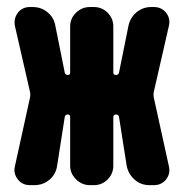

<svg xmlns="http://www.w3.org/2000/svg" viewBox="-20 -540 540 560"><path d="M428.7 -254.9 472.7 -54.7Q477.5 -33.2 464.4 -16.6Q451.2 0 428.7 0H416Q390.6 0 372.6 -16.1Q354.5 -32.2 349.6 -55.7L327.1 -199.2Q325.2 -206.1 318.4 -206.1Q311.5 -206.1 310.5 -199.2V-56.6Q310.5 -33.2 293.9 -16.6Q277.3 0 253.9 0H242.2Q218.8 0 201.7 -17.1Q184.6 -34.2 184.6 -56.6V-199.2Q184.6 -206.1 177.7 -206.1Q170.9 -206.1 168.9 -199.2L146.5 -55.7Q142.6 -31.2 124 -15.6Q105.5 0 80.1 0H67.4Q44.9 0 31.7 -17.1Q18.6 -34.2 23.4 -54.7L67.4 -254.9Q69.3 -263.7 67.4 -272.5L23.4 -464.8Q19.5 -486.3 32.2 -502.9Q44.9 -519.5 67.4 -519.5H75.2Q100.6 -519.5 119.1 -503.9Q137.7 -488.3 141.6 -463.9L168.9 -328.1Q170.9 -321.3 177.7 -321.3Q184.6 -321.3 184.6 -328.1V-462.9Q184.6 -486.3 201.7 -502.9Q218.8 -519.5 242.2 -519.5H253.9Q277.3 -519.5 293.9 -502.9Q310.5 -486.3 310.5 -462.9V-328.1Q310.5 -321.3 318.4 -321.3Q325.2 -321.3 327.1 -328.1L354.5 -463.9Q359.4 -488.3 377.9 -503.9Q396.5 -519.5 420.9 -519.5H428.7Q451.2 -519.5 464.4 -502.9Q477.5 -486.3 472.7 -464.8L428.7 -272.5Q426.8 -263.7 428.7 -254.9Z"/></svg>

Font: Rounded Mgen+ 1m bold
Style: Bold
Weight: 700
Designer: [Source Han Sans]
Ryoko NISHIZUKA  (kana & ideographs); Paul D. Hunt (Latin, Greek & Cyrillic); Wenlong ZHANG  (bopomofo
Version: Version 1.059.20150602